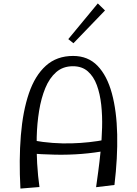

<svg xmlns="http://www.w3.org/2000/svg" viewBox="-20 -1092 799 1119"><path d="M540 -1Q545 -37 552.5 -92Q560 -147 566.5 -213Q573 -279 575 -348Q577 -417 570 -481Q563 -545 544.5 -595.5Q526 -646 492 -676Q458 -706 405 -706Q347 -706 307.5 -671.5Q268 -637 244 -578.5Q220 -520 208 -446.5Q196 -373 194 -294Q192 -215 196.5 -139.5Q201 -64 210 -2L99 7Q90 -161 101.5 -302.5Q113 -444 148.5 -548Q184 -652 247.5 -709Q311 -766 406 -766Q493 -766 548.5 -708.5Q604 -651 632 -548Q660 -445 663 -308.5Q666 -172 647 -14ZM139 -199 171 -274Q231 -263 287.5 -259Q344 -255 397 -256.5Q450 -258 500 -263.5Q550 -269 596 -278L605 -215Q531 -201 456 -195Q381 -189 302.5 -190.5Q224 -192 139 -199ZM408 -840 378 -864 550 -1072 592 -1031Z"/></svg>

Font: Marhey Light
Style: Regular
Weight: 300
Designer: Nur Syamsi & Bustanul Arifin
Foundry: Namelatype
Version: Version 1.000